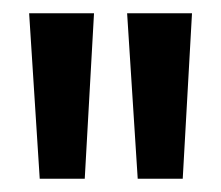

<svg xmlns="http://www.w3.org/2000/svg" viewBox="-20 -710 334 290"><path d="M40 -440 24 -690H122L108 -440ZM188 -440 172 -690H270L256 -440Z"/></svg>

Font: Rokkitt SemiBold
Style: Bold
Weight: 700
Version: Version 3.103